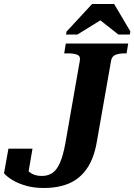

<svg xmlns="http://www.w3.org/2000/svg" viewBox="-36 -927 670 957"><path d="M362 -625Q366 -647 349.5 -654Q333 -661 304 -661H284L292 -710H603L595 -661H585Q559 -661 540.5 -654Q522 -647 518 -626L446 -217Q432 -137 397 -86.5Q362 -36 308.5 -13Q255 10 183 10Q133 10 94.5 -1Q56 -12 28 -28.5Q0 -45 -16 -63L6 -186H126L103 -52Q93 -57 87 -63.5Q81 -70 79.5 -77Q78 -84 80.5 -89.5Q83 -95 87 -97Q99 -76 120 -63Q141 -50 173 -50Q204 -50 226 -65.5Q248 -81 263.5 -117Q279 -153 290 -214ZM533 -907H423L296 -770L293 -755H350L499 -847H437L554 -755H611L614 -770Z"/></svg>

Font: Roboto Serif 72pt SemiCondensed SemiBold
Style: Italic
Weight: 600
Width: 4
Italic angle: -10°
Designer: Greg Gazdowicz
Foundry: Commercial Type
Version: Version 1.008